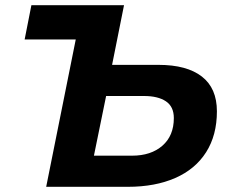

<svg xmlns="http://www.w3.org/2000/svg" viewBox="-20 -720 888 740"><path d="M591 -470Q700 -470 758 -425Q816 -380 816 -291Q816 -199 774.5 -133.5Q733 -68 655.5 -34Q578 0 473 0H158L272 -568H75L101 -700H458L412 -470ZM489 -120Q562 -120 606 -158.5Q650 -197 650 -265Q650 -309 619.5 -329.5Q589 -350 535 -350H389L342 -120Z"/></svg>

Font: Montserrat
Style: Bold Italic
Weight: 700
Italic angle: -11.3°
Designer: Julieta Ulanovsky
Foundry: Julieta Ulanovsky
Version: Version 9.000; ttfautohint (v1.8.4.7-5d5b)